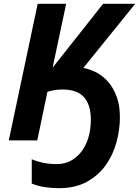

<svg xmlns="http://www.w3.org/2000/svg" viewBox="-20 -734 732 1004"><path d="M177 -714H326L255 -380L519 -714H687L416 -379Q452 -372 486 -354Q520 -336 547 -304.5Q574 -273 590.5 -227.5Q607 -182 607 -121Q607 -56 589 10Q571 76 533 129.5Q495 183 434.5 216.5Q374 250 288 250Q251 250 214.5 244.5Q178 239 146 226V99Q175 111 206.5 117.5Q238 124 278 124Q318 124 350.5 106.5Q383 89 406.5 58Q430 27 442.5 -15.5Q455 -58 455 -109Q455 -185 419.5 -225.5Q384 -266 306 -266Q284 -266 264 -262.5Q244 -259 228 -254L175 0H26Z"/></svg>

Font: BC Sans
Style: Bold Italic
Weight: 700
Italic angle: -12°
Designer: Monotype Design Team
Province of B.C.
Foundry: Monotype Imaging Inc.
Version: Version 2.000;GOOG;noto-source:20170915:90ef993387c0